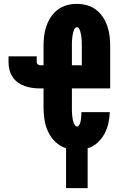

<svg xmlns="http://www.w3.org/2000/svg" viewBox="-20 -763 640 988"><path d="M320 205V0Q289 -10 265.5 -32.5Q242 -55 228 -84.5Q214 -114 209 -146Q204 -178 204 -210V-308H188Q168 -308 148 -310.5Q128 -313 109 -319.5Q90 -326 73 -338Q56 -350 45 -366.5Q34 -383 29 -402.5Q24 -422 24 -442V-473H169V-442Q169 -436 175 -431.5Q181 -427 188 -427H204V-525Q204 -551 207 -577Q210 -603 218.5 -628Q227 -653 241.5 -675Q256 -697 277 -713Q298 -729 323.5 -736Q349 -743 375 -743Q402 -743 427.5 -736Q453 -729 474 -713Q495 -697 509.5 -675Q524 -653 532.5 -628Q541 -603 544 -577Q547 -551 547 -525V-308H350V-210Q350 -203 350 -196.5Q350 -190 350.5 -183Q351 -176 351.5 -169.5Q352 -163 353 -156.5Q354 -150 355.5 -143Q357 -136 359.5 -130Q362 -124 366 -118Q370 -112 377 -112Q383 -112 387 -118.5Q391 -125 393 -131.5Q395 -138 396 -145Q397 -152 397.5 -158.5Q398 -165 398.5 -172Q399 -179 399 -186H545Q544 -157 537.5 -128Q531 -99 517 -73.5Q503 -48 481 -28Q459 -8 431 0V205ZM401 -427V-525Q401 -532 401 -538.5Q401 -545 400.5 -551.5Q400 -558 399.5 -565Q399 -572 398 -578.5Q397 -585 395.5 -591.5Q394 -598 392 -604.5Q390 -611 386 -617Q382 -623 375 -623Q369 -623 365 -617Q361 -611 359 -604.5Q357 -598 355.5 -591.5Q354 -585 353 -578.5Q352 -572 351.5 -565Q351 -558 350.5 -551.5Q350 -545 350 -538.5Q350 -532 350 -525V-427Z"/></svg>

Font: Iosevka Slab Heavy Extended
Style: Regular
Weight: 900
Width: 7
Monospace: yes
Designer: Belleve Invis
Foundry: Belleve Invis
Version: Version 11.1.0; ttfautohint (v1.8.3)